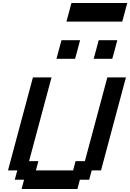

<svg xmlns="http://www.w3.org/2000/svg" viewBox="-20 -1270 875 1290"><path d="M125 0H500L516.6 -62.5H579.1L596.2 -125H658.7Q686.5 -229.5 742.4 -437.7Q798.3 -646 826.2 -750H701.2L550.3 -187.5H487.8L471.2 -125H221.2L237.8 -187.5H175.3L326.2 -750H201.2Q173.3 -646 117.4 -437.5Q61.5 -229 33.7 -125H96.2L79.1 -62.5H141.6ZM609.4 -875H734.4Q740.2 -895.5 751.5 -937.3Q762.7 -979 768.1 -1000H643.1Q637.7 -979 626.5 -937.3Q615.2 -895.5 609.4 -875ZM359.4 -875H484.4Q490.2 -895.5 501.5 -937.3Q512.7 -979 518.1 -1000H393.1Q387.2 -979 376 -937.3Q364.7 -895.5 359.4 -875ZM426.3 -1125H801.3Q807.1 -1146 818.4 -1187.5Q829.6 -1229 835 -1250H460Q454.6 -1229 443.4 -1187.5Q432.1 -1146 426.3 -1125Z"/></svg>

Font: Faithful 32x
Style: Oblique
Weight: 400
Foundry: Faithful Resource Pack
Version: Version 1.0; January 27, 2023